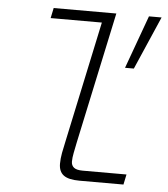

<svg xmlns="http://www.w3.org/2000/svg" viewBox="-51 -756 703 803"><g transform="rotate(5 300.0 -355.0)"><path d="M312 0Q266 0 245.5 -15.5Q225 -31 225 -64Q225 -85 229.5 -109.5Q234 -134 240 -160L348 -667H133L142 -710H405L287 -158Q282 -133 278 -113Q274 -93 274 -77Q274 -61 285 -52Q296 -43 322 -43H506L497 0ZM461 -487 542 -710H595L498 -487Z"/></g></svg>

Font: Geist Mono ExtraLight
Style: Italic
Weight: 200
Italic angle: -12°
Monospace: yes
Designer: Basement.studio, Andrés Briganti, Mateo Zaragoza
Foundry: Basement.studio, Vercel, Andrés Briganti, Guido Ferreyra, Mateo Zaragoza
Version: Version 1.500; ttfautohint (v1.8.4.7-5d5b)